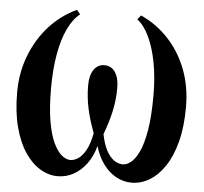

<svg xmlns="http://www.w3.org/2000/svg" viewBox="-53 -812 935 879"><g transform="rotate(5 414.0 -373.0)"><path d="M243.5 11Q201 11 162 -12.8Q123 -36.5 92.2 -82.5Q61.5 -128.5 43.5 -197Q25.5 -265.5 25.5 -355Q25.5 -445.5 55.8 -524.2Q86 -603 140 -662.8Q194 -722.5 266 -755.5L281.5 -736Q249.5 -711 226.2 -662.2Q203 -613.5 190.8 -544.2Q178.5 -475 178.5 -387.5Q178.5 -298.5 189 -237Q199.5 -175.5 217.2 -138.2Q235 -101 255.2 -84.5Q275.5 -68 294.5 -68Q313 -68 331.8 -80.8Q350.5 -93.5 366.2 -122.5Q382 -151.5 391 -199.5Q380.5 -227.5 372.2 -254.2Q364 -281 358.2 -307.2Q352.5 -333.5 349.5 -360.5Q346.5 -387.5 346.5 -415Q346.5 -461.5 364.5 -487.8Q382.5 -514 413.5 -514Q444.5 -514 462.5 -487.8Q480.5 -461.5 480.5 -415Q480.5 -387.5 477.5 -360.5Q474.5 -333.5 468.8 -307.2Q463 -281 454.8 -254.2Q446.5 -227.5 436 -199.5Q445 -154 460.2 -125.2Q475.5 -96.5 495.2 -82.8Q515 -69 536 -69Q553.5 -69 573 -84.2Q592.5 -99.5 609.8 -136Q627 -172.5 637.8 -236Q648.5 -299.5 648.5 -395Q648.5 -478 635.5 -546.2Q622.5 -614.5 599.2 -663.5Q576 -712.5 544.5 -736L560 -755.5Q632 -723 686.2 -665.2Q740.5 -607.5 771 -528.8Q801.5 -450 801.5 -355Q801.5 -265 783.8 -196.5Q766 -128 735.2 -82Q704.5 -36 665.2 -12.5Q626 11 583 11Q545 11 511.2 -7.8Q477.5 -26.5 452.2 -61.2Q427 -96 413.5 -142.5Q400.5 -94 374.8 -59.8Q349 -25.5 315.2 -7.2Q281.5 11 243.5 11Z"/></g></svg>

Font: Merriweather 144pt
Style: Bold
Weight: 700
Version: Version 2.100